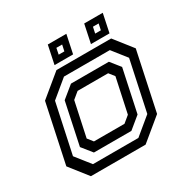

<svg xmlns="http://www.w3.org/2000/svg" viewBox="-153 -810 934 950"><g transform="rotate(-30 314.0 -335.5)"><path d="M100.5 0 19.5 -103 90.5 -437 215.5 -540H528L609 -437L538 -103L413 0ZM139 -46.5H398.5L496 -127L557 -413L493.5 -493.5H231.5L133.5 -412.5L73 -130ZM172 -94 125.5 -152 176 -390.5 244 -446H460.5L504.5 -391L453 -149L386 -94ZM199.5 -141.5H374L411 -172L453 -368L429 -398.5H254.5L217.5 -368L175.5 -172ZM427.5 -566 449.5 -671H555.5L533.5 -566ZM219.5 -566 241.5 -671H347.5L325.5 -566ZM263 -600.5H295.5L303 -635.5H270ZM471.5 -600.5H504L511.5 -635.5H479Z"/></g></svg>

Font: Tourney Thin Medium
Style: Italic
Weight: 500
Italic angle: -12°
Version: Version 1.015